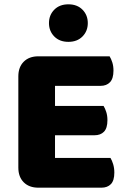

<svg xmlns="http://www.w3.org/2000/svg" viewBox="-20 -867 588 890"><path d="M158 3Q115 3 90 -22Q65 -47 65 -90V-513Q65 -556 90 -581Q115 -606 158 -606H488Q495 -595 500.5 -578Q506 -561 506 -540Q506 -503 490 -486Q474 -469 446 -469H235V-376H460Q467 -365 472.5 -348Q478 -331 478 -310Q478 -273 462 -256.5Q446 -240 418 -240H235V-135H492Q499 -124 504.5 -106Q510 -88 510 -67Q510 -30 494 -13.5Q478 3 450 3ZM387 -760Q387 -723 362.5 -698Q338 -673 297 -673Q256 -673 231.5 -698Q207 -723 207 -760Q207 -797 231.5 -822Q256 -847 297 -847Q338 -847 362.5 -822Q387 -797 387 -760Z"/></svg>

Font: Baloo Da 2 ExtraBold
Style: Regular
Weight: 800
Designer: Noopur Datye, Sulekha Rajkumar and Ek Type
Foundry: Ek Type
Version: Version 1.640;hotconv 1.0.111;makeotfexe 2.5.65597; ttfautoh